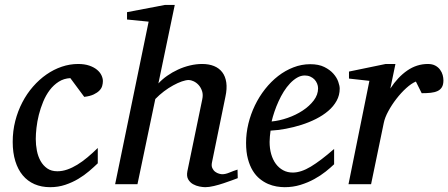

<svg xmlns="http://www.w3.org/2000/svg" viewBox="-20 -757 1842 789"><path d="M402.8 -423.8Q402.8 -414.1 399.9 -403.8Q397 -393.6 388.4 -384.8Q379.9 -376 365 -368.9Q350.1 -361.8 326.2 -358.9L269 -436Q242.2 -434.6 221.2 -421.1Q200.2 -407.7 184.3 -386.7Q168.5 -365.7 157.5 -339.1Q146.5 -312.5 139.6 -285.2Q132.8 -257.8 129.9 -231.9Q127 -206.1 127 -186Q127 -161.6 131.6 -137.9Q136.2 -114.3 146.7 -95.5Q157.2 -76.7 174.1 -64.9Q190.9 -53.2 215.8 -53.2Q235.8 -53.2 256.3 -60.3Q276.9 -67.4 297.6 -80.1Q318.4 -92.8 339.4 -110.4Q360.4 -127.9 381.8 -148.9V-85.9Q366.2 -70.8 346.2 -53.7Q326.2 -36.6 301.8 -22Q277.3 -7.3 248.3 2.4Q219.2 12.2 186 12.2Q150.4 12.2 121.8 -0.2Q93.3 -12.7 73.5 -36.4Q53.7 -60.1 43 -94.7Q32.2 -129.4 32.2 -173.8Q32.2 -218.8 42.7 -259.8Q53.2 -300.8 71.8 -336.4Q90.3 -372.1 115.7 -401.1Q141.1 -430.2 170.9 -450.9Q200.7 -471.7 233.9 -482.9Q267.1 -494.1 300.8 -494.1Q327.6 -494.1 347.2 -487.3Q366.7 -480.5 378.9 -470.2Q391.1 -460 397 -447.5Q402.8 -435.1 402.8 -423.8Z M957 -24.9Q950.7 -22.5 934.8 -16.6Q918.9 -10.7 899.4 -4.2Q879.9 2.4 859.4 7.3Q838.9 12.2 823.2 12.2Q814 12.2 799.8 9.5Q785.6 6.8 773.2 -0.2Q760.7 -7.3 753.4 -20Q746.1 -32.7 750 -53.2L811 -348.1Q815.4 -367.7 810.3 -382.8Q805.2 -397.9 795.9 -408Q786.6 -418 775.4 -423.1Q764.2 -428.2 755.9 -428.2Q744.1 -428.2 727.3 -422.4Q710.4 -416.5 691.7 -406.2Q672.9 -396 653.8 -381.6Q634.8 -367.2 618.2 -350.1L544.9 0H453.1L590.8 -668L502 -676.8V-707L658.2 -736.8H698.2L630.9 -414.1Q646 -430.7 666.7 -445.3Q687.5 -460 711.2 -470.9Q734.9 -481.9 760.5 -488Q786.1 -494.1 811 -494.1Q838.4 -494.1 859.4 -485.6Q880.4 -477.1 893.3 -460.2Q906.2 -443.4 909.9 -418Q913.6 -392.6 906.2 -358.9L851.1 -89.8Q848.1 -75.7 852.5 -66.2Q856.9 -56.6 864.5 -51Q872.1 -45.4 880.4 -43.2Q888.7 -41 893.1 -41Q906.7 -41 922.9 -47.9Q939 -54.7 956.1 -60.1Z M1287.1 -394Q1287.1 -403.8 1283.2 -413.3Q1279.3 -422.9 1272.5 -430.2Q1265.6 -437.5 1255.4 -442.1Q1245.1 -446.8 1232.9 -446.8Q1216.3 -446.8 1201.2 -438Q1186 -429.2 1172.1 -414.6Q1158.2 -399.9 1146.2 -380.9Q1134.3 -361.8 1124.8 -340.8Q1115.2 -319.8 1107.9 -298.3Q1100.6 -276.9 1096.2 -257.8Q1127.9 -260.7 1161.9 -272.5Q1195.8 -284.2 1223.6 -302.5Q1251.5 -320.8 1269.3 -344.2Q1287.1 -367.7 1287.1 -394ZM1376 -393.1Q1376 -365.7 1363.3 -342.8Q1350.6 -319.8 1328.9 -301.3Q1307.1 -282.7 1278.6 -268.3Q1250 -253.9 1218.5 -243.9Q1187 -233.9 1154.3 -227.8Q1121.6 -221.7 1091.8 -220.2Q1090.3 -210.4 1089.1 -196.8Q1087.9 -183.1 1087.9 -173.8Q1087.9 -146.5 1094.5 -123.5Q1101.1 -100.6 1113.5 -83.7Q1126 -66.9 1143.6 -57.4Q1161.1 -47.9 1183.1 -47.9Q1216.8 -47.9 1257.3 -72.3Q1297.9 -96.7 1353 -145V-82Q1338.9 -68.4 1318.4 -52Q1297.9 -35.6 1271.7 -21.2Q1245.6 -6.8 1214.8 2.7Q1184.1 12.2 1149.9 12.2Q1134.8 12.2 1116.9 9.3Q1099.1 6.3 1081.5 -1.2Q1064 -8.8 1047.6 -22Q1031.2 -35.2 1018.8 -55.4Q1006.3 -75.7 998.8 -103.8Q991.2 -131.8 991.2 -169.9Q991.2 -209.5 1000.7 -248.8Q1010.3 -288.1 1027.6 -324Q1044.9 -359.9 1069.3 -390.9Q1093.8 -421.9 1123 -444.6Q1152.3 -467.3 1185.8 -480.2Q1219.2 -493.2 1254.9 -493.2Q1289.6 -493.2 1312.7 -481.7Q1335.9 -470.2 1350.1 -454.1Q1364.3 -438 1370.1 -420.9Q1376 -403.8 1376 -393.1Z M1802.2 -426.8Q1802.2 -409.2 1795.9 -398.7Q1789.6 -388.2 1777.8 -382.8Q1766.1 -377.4 1749.8 -375.7Q1733.4 -374 1712.9 -374L1689 -421.9Q1670.4 -414.1 1649.2 -394.8Q1627.9 -375.5 1608.9 -350.8Q1589.8 -326.2 1575.7 -300Q1561.5 -273.9 1557.1 -252L1504.9 0H1412.1L1498 -424.8L1414.1 -434.1V-462.9L1564.9 -494.1H1605L1584 -393.1Q1614.7 -440.4 1653.8 -467.3Q1692.9 -494.1 1738.3 -494.1Q1756.3 -494.1 1768.6 -487.5Q1780.8 -481 1788.3 -470.7Q1795.9 -460.4 1799.1 -448.7Q1802.2 -437 1802.2 -426.8Z"/></svg>

Font: Charis SIL
Style: Italic
Weight: 400
Italic angle: -11°
Foundry: SIL International
Version: Version 4.112